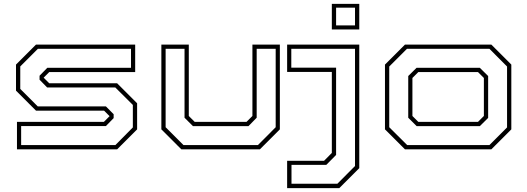

<svg xmlns="http://www.w3.org/2000/svg" viewBox="-20 -770 2719 990"><path d="M67.5 0V-141.5H515.5L545 -171L516.5 -199.5H165.5L62.5 -302.5V-437L165.5 -540H677V-398.5H234L205 -369.5L234 -340.5H584L687 -237.5V-103L584 0ZM89 -22H575L665 -113V-229L574.5 -319H223L184 -359V-379.5L224 -420.5H655.5V-518.5H175.5L84.5 -427.5V-311.5L174.5 -221.5H526L566 -181V-161L526 -120H89Z M915 0 812 -103V-540H953.5V-172L984 -141.5H1251L1281.5 -172V-540H1423V-103L1320 0ZM926 -22H1310L1401.5 -114V-518.5H1303.5V-163L1261 -119.5H975L931.5 -163V-518.5H834V-114Z M1691 -618V-750H1832.5V-618ZM1713 -639H1810.5V-730.5H1713ZM1460.5 200V59H1651L1691 18.5V-399H1460.5V-540H1832.5V97L1729.5 200ZM1483 177.5H1719.5L1810.5 86V-518.5H1482V-421H1713V29L1662.5 80H1483Z M2068 0 1965 -103V-437L2068 -540H2513.5L2616.5 -437V-103L2513.5 0ZM2079.5 -22H2503.5L2594.5 -113V-427L2503.5 -518.5H2078.5L1987 -427V-114ZM2128.5 -119.5 2085 -163V-378L2128 -420.5H2454L2497 -378V-162L2454 -119.5ZM2137 -141.5H2444.5L2475 -172V-368L2444.5 -398.5H2137L2106.5 -368V-172Z"/></svg>

Font: Tourney Expanded ExtraLight
Style: Regular
Weight: 200
Width: 7
Designer: Tyler Finck
Foundry: Etcetera Type Co
Version: Version 1.010; ttfautohint (v1.8.3)